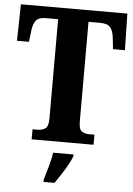

<svg xmlns="http://www.w3.org/2000/svg" viewBox="-61 -760 712 1026"><g transform="rotate(5 294.5 -246.5)"><path d="M129 0V-54H155Q181 -54 197.5 -65.5Q214 -77 214 -120V-652H150Q110 -652 95.5 -633.5Q81 -615 77 -582L69 -518H5L9 -714H580L584 -518H520L513 -582Q509 -615 494.5 -633.5Q480 -652 440 -652H377V-118Q377 -76 393 -65Q409 -54 434 -54H461V0ZM212 208Q221 178 233 136Q245 94 250 61H359V71Q351 92 336 119Q321 146 303.5 172.5Q286 199 271 221H212Z"/></g></svg>

Font: Noto Serif Georgian Condensed ExtraBold
Style: Regular
Weight: 800
Width: 3
Designer: Monotype Design Team, Akaki Razmadze
Foundry: Google LLC
Version: Version 2.003; ttfautohint (v1.8.4.7-5d5b)